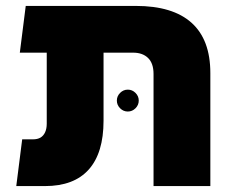

<svg xmlns="http://www.w3.org/2000/svg" viewBox="-20 -629 786 649"><path d="M499 0V-379Q499 -415 480.5 -433Q462 -451 430 -451H138V-609H439Q564 -609 627.5 -552Q691 -495 691 -382V0ZM35 0 55 -158H91Q107 -158 117 -164Q127 -170 132.5 -182Q138 -194 138 -211V-574H330V-221Q330 -112 280 -56Q230 0 132 0ZM47 -451 67 -609H249V-451ZM412 -252Q397 -252 386 -263Q375 -274 375 -289Q375 -304 386 -315Q397 -326 412 -326Q427 -326 438 -315Q449 -304 449 -289Q449 -274 438 -263Q427 -252 412 -252Z"/></svg>

Font: Noto Sans Hebrew Thin Black
Style: Regular
Weight: 900
Version: Version 3.001